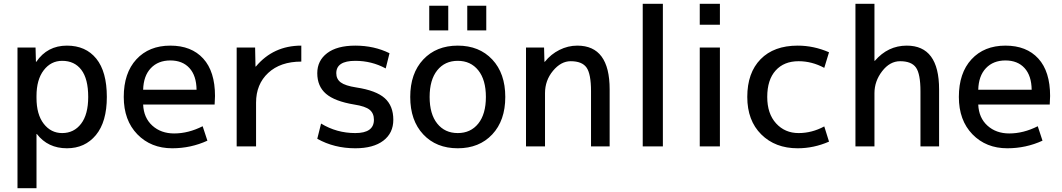

<svg xmlns="http://www.w3.org/2000/svg" viewBox="-20 -770 5586 1010"><path d="M171 -445Q229 -530 332 -530Q431 -530 486.5 -461.5Q542 -393 542 -260Q542 -129 484.5 -59.5Q427 10 332 10Q232 10 174 -65H172V220H72V-520H167L169 -445ZM444 -260Q444 -355 408 -402.5Q372 -450 307 -450Q248 -450 210 -400.5Q172 -351 172 -265V-255Q172 -168 210 -119Q248 -70 307 -70Q369 -70 406.5 -119Q444 -168 444 -260Z M733 -298H1014Q1013 -372 976.5 -412Q940 -452 876 -452Q812 -452 773.5 -411.5Q735 -371 733 -298ZM733 -220Q736 -150 781.5 -109Q827 -68 896 -68Q971 -68 1046 -106L1071 -30Q984 10 886 10Q774 10 702.5 -63.5Q631 -137 631 -260Q631 -386 697.5 -458Q764 -530 876 -530Q987 -530 1049 -462Q1111 -394 1111 -265Q1111 -250 1109 -220Z M1565 -530V-446Q1455 -446 1391 -386.5Q1327 -327 1327 -230V0H1225V-520H1322L1324 -420H1326Q1418 -530 1565 -530Z M1849 -450Q1749 -450 1749 -385Q1749 -354 1772.5 -336.5Q1796 -319 1854 -310Q1959 -294 2004 -253.5Q2049 -213 2049 -140Q2049 -70 1996.5 -30Q1944 10 1849 10Q1738 10 1649 -40L1669 -120Q1751 -70 1849 -70Q1947 -70 1947 -140Q1947 -174 1924.5 -192.5Q1902 -211 1844 -220Q1741 -237 1695 -276.5Q1649 -316 1649 -385Q1649 -451 1701 -490.5Q1753 -530 1849 -530Q1948 -530 2029 -490L2009 -410Q1935 -450 1849 -450Z M2438 -610V-740H2538V-610ZM2238 -610V-740H2338V-610ZM2206.5 -457Q2275 -530 2388 -530Q2501 -530 2569.5 -457Q2638 -384 2638 -260Q2638 -136 2569.5 -63Q2501 10 2388 10Q2275 10 2206.5 -63Q2138 -136 2138 -260Q2138 -384 2206.5 -457ZM2280 -120Q2320 -70 2388 -70Q2456 -70 2496 -120Q2536 -170 2536 -260Q2536 -350 2496 -400Q2456 -450 2388 -450Q2320 -450 2280 -400Q2240 -350 2240 -260Q2240 -170 2280 -120Z M2842 -520 2844 -445H2846Q2878 -485 2923 -507.5Q2968 -530 3017 -530Q3187 -530 3187 -300V0H3089V-290Q3089 -381 3065.5 -414.5Q3042 -448 2982 -448Q2931 -448 2889 -397.5Q2847 -347 2847 -280V0H2747V-520Z M3361 0V-750H3467V0Z M3661 -640V-750H3767V-640ZM3661 0V-520H3767V0Z M4316 -413Q4251 -448 4181 -448Q4104 -448 4060 -399Q4016 -350 4016 -260Q4016 -172 4062.5 -121Q4109 -70 4181 -70Q4251 -70 4316 -105L4341 -25Q4261 10 4176 10Q4058 10 3984.5 -63Q3911 -136 3911 -260Q3911 -387 3981 -458.5Q4051 -530 4176 -530Q4261 -530 4341 -495Z M4580 -450H4582Q4651 -530 4750 -530Q4920 -530 4920 -300V0H4822V-290Q4822 -381 4798.5 -414.5Q4775 -448 4715 -448Q4661 -448 4620.5 -395.5Q4580 -343 4580 -280V0H4480V-750H4580Z M5126 -298H5407Q5406 -372 5369.5 -412Q5333 -452 5269 -452Q5205 -452 5166.5 -411.5Q5128 -371 5126 -298ZM5126 -220Q5129 -150 5174.5 -109Q5220 -68 5289 -68Q5364 -68 5439 -106L5464 -30Q5377 10 5279 10Q5167 10 5095.5 -63.5Q5024 -137 5024 -260Q5024 -386 5090.5 -458Q5157 -530 5269 -530Q5380 -530 5442 -462Q5504 -394 5504 -265Q5504 -250 5502 -220Z"/></svg>

Font: Mplus 1p Medium
Style: Regular
Weight: 500
Version: Version 1.061